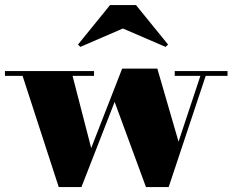

<svg xmlns="http://www.w3.org/2000/svg" viewBox="-25 -748 942 778"><path d="M473 -632.5 646 -558 656 -567.5 526 -727.5H421L291 -567.5L300.5 -558ZM344.5 -148 269 -440.5H356V-460H-5V-440.5H66.5L213 10H305L439.5 -335L566.5 10H658.5L808.5 -440.5H897V-460H683V-440.5H787L698.5 -174L612.5 -470H470Z"/></svg>

Font: Bodoni* 11pt Fatface
Style: Regular
Weight: 900
Version: Version 2.3